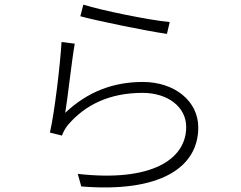

<svg xmlns="http://www.w3.org/2000/svg" viewBox="-20 -785 1040 827"><path d="M326 -715C399 -695 609 -652 699 -639L711 -690C624 -698 418 -740 339 -765ZM302 -597 245 -604C240 -513 215 -299 195 -214L247 -201C252 -215 260 -231 272 -246C346 -333 451 -385 594 -385C702 -385 782 -325 782 -238C782 -99 634 0 315 -36L330 18C669 46 834 -63 834 -236C834 -349 733 -432 595 -432C470 -432 358 -391 261 -299C272 -366 289 -524 302 -597Z"/></svg>

Font: Noto Sans Japanese Light
Style: Regular
Weight: 300
Designer: Ryoko NISHIZUKA (kana & ideographs); Paul D. Hunt (Latin, Greek & Cyrillic); Wenlong ZHANG (bopomofo); Sandoll Communica
Foundry: Adobe Systems Incorporated
Version: Version 1.000;PS 1;hotconv 1.0.78;makeotf.lib2.5.61930